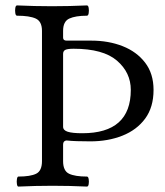

<svg xmlns="http://www.w3.org/2000/svg" viewBox="-20 -686 611 709"><path d="M48 3Q44 3 42.5 -6Q41 -15 42.5 -24.5Q44 -34 48 -34Q92 -34 113.5 -44.5Q135 -55 135 -91V-572Q135 -607 112 -617.5Q89 -628 43 -628Q38 -628 36.5 -637.5Q35 -647 36.5 -656.5Q38 -666 43 -666Q108 -663 172 -663Q237 -663 301 -666Q306 -666 307.5 -656.5Q309 -647 307.5 -637.5Q306 -628 301 -628Q259 -628 236 -617.5Q213 -607 213 -572V-547Q213 -536 226 -536H317Q381 -536 433 -515.5Q485 -495 516 -454.5Q547 -414 547 -354Q547 -290 516 -248Q485 -206 432 -185Q379 -164 314 -164Q256 -164 229 -167Q223 -168 218 -164.5Q213 -161 213 -151V-91Q213 -55 235 -44.5Q257 -34 301 -34Q306 -34 307.5 -24.5Q309 -15 307.5 -6Q306 3 301 3Q238 0 174 0Q111 0 48 3ZM284 -194Q463 -194 463 -354Q463 -418 412 -462Q361 -506 252 -506Q230 -506 221.5 -502Q213 -498 213 -487V-218Q213 -205 230 -199.5Q247 -194 284 -194Z"/></svg>

Font: Junicode
Style: Regular
Weight: 400
Designer: Peter S. Baker
Version: Version 2.100; ttfautohint (v1.8.4)